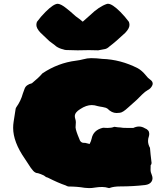

<svg xmlns="http://www.w3.org/2000/svg" viewBox="-20 -947 872 1005"><path d="M446.8 37.6Q435.1 37.6 423.3 36.1Q382.8 29.3 339.4 29.3Q331.1 28.3 324.7 23.9Q284.2 10.3 229.5 -17.6Q220.2 -19 210 -28.3Q192.9 -36.6 178.7 -40.5Q165.5 -40.5 154.1 -52.5Q142.6 -64.5 126 -91.8L109.9 -116.2Q48.8 -204.1 48.8 -277.8Q48.8 -293.9 51.3 -309.6L61.5 -375Q62 -380.9 65.4 -385.7Q89.4 -419.4 99.6 -457.5L108.9 -482.9Q116.2 -503.4 147 -511.2Q181.6 -539.1 202.1 -563Q283.7 -617.7 377.9 -629.4Q397.5 -631.8 416 -636.7Q436.5 -642.6 457 -642.6Q484.9 -642.6 515.6 -638.7Q610.8 -635.7 701.2 -589.8Q722.7 -578.1 744.1 -551.8Q753.4 -539.1 766.4 -530Q779.3 -521 779.3 -509.3Q779.3 -504.9 777.3 -500.5Q770 -483.4 752 -474.6Q740.2 -468.3 722.7 -451.2L695.8 -424.3L650.4 -383.8Q622.6 -357.9 607.4 -356.7Q592.3 -355.5 589.8 -355.5Q564.9 -355.5 542.5 -378.4Q536.6 -383.3 522 -385.7Q519 -386.2 514.9 -387.2Q510.7 -388.2 504.2 -388.9Q497.6 -389.6 491.2 -391.6Q475.1 -397 460.4 -397Q431.6 -397 399.9 -376Q371.6 -358.9 371.6 -338.9Q371.6 -332 374.3 -323.7Q377 -315.4 377 -306.6Q376 -293.5 375.5 -279.8Q377 -262.2 395 -220.2Q400.9 -199.2 418.5 -199.2H425.8Q428.2 -199.2 449.2 -193.4Q457.5 -210 459.5 -220.7Q468.3 -266.6 519.5 -278.3L543 -277.3Q563.5 -277.3 576.7 -282.7L579.1 -283.2Q599.6 -279.8 610.4 -279.8Q618.2 -277.3 649.4 -277.3H677.7Q693.4 -284.7 707.5 -284.7Q723.6 -284.7 737.8 -275.9Q761.2 -267.1 761.2 -246.6Q761.2 -240.2 759.3 -233.4Q754.9 -221.2 754.9 -209.5Q754.9 -190.9 765.1 -172.9Q767.1 -144.5 773.4 -94.2Q773.4 -86.9 768.6 -82L768.1 -58.1Q768.1 -45.4 774.9 -30.3Q778.3 -21.5 778.3 -13.7Q778.3 -4.4 772.9 3.9Q763.2 18.6 739.3 21.5Q676.8 28.8 610.4 28.8Q575.7 28.8 554.7 36.6Q553.2 37.6 551.3 37.6L548.8 37.1Q531.2 31.7 515.1 31.7Q496.6 31.7 478 34.7Q461.9 37.6 446.8 37.6ZM494.1 -683.6 445.3 -684.6Q418.9 -683.6 386.2 -683.6L327.6 -685.1Q319.3 -685.1 311 -688.5Q290 -693.4 274.4 -704.1Q274.4 -705.1 238.3 -731.9L192.4 -775.4Q170.4 -798.3 170.4 -816.4Q170.4 -823.7 173.3 -832.5Q193.8 -860.4 218.3 -884.8Q260.7 -927.2 282.7 -927.2Q299.8 -925.8 327.1 -903.8Q343.3 -891.6 377 -861.3Q394 -849.6 413.1 -833.5Q449.7 -865.2 451.2 -867.2Q498.5 -913.1 540.5 -926.8L545.4 -927.2Q567.4 -927.2 609.9 -884.8Q634.3 -860.4 654.8 -832.5Q657.7 -823.7 657.7 -816.4Q657.7 -798.3 635.7 -775.4Q585.9 -728.5 553.2 -704.1Q541.5 -692.9 530.5 -690.4Q519.5 -688 494.1 -683.6Z"/></svg>

Font: Kaph
Style: Regular
Weight: 400
Designer: GGBotNet
Foundry: f0n7.com
Version: 1.10